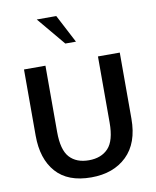

<svg xmlns="http://www.w3.org/2000/svg" viewBox="-96 -956 845 1041"><g transform="rotate(-10 326.5 -435.5)"><path d="M590.8 -263.7V-627.9H470.7V-263.7Q470.7 -164.1 432.1 -123Q393.6 -82 325.2 -82Q256.8 -82 219.2 -123Q181.6 -164.1 181.6 -263.7V-627.9H63.5V-263.7Q63.5 -135.7 128.4 -62Q193.4 11.7 322.3 11.7Q444.3 11.7 517.6 -59.1Q590.8 -129.9 590.8 -263.7ZM308.6 -727.5 178.7 -882.8H286.1L367.2 -727.5Z"/></g></svg>

Font: Namkio Khamti
Style: Bold
Weight: 700
Designer: Debbi Hosken
Foundry: SIL International
Version: Version 3.917